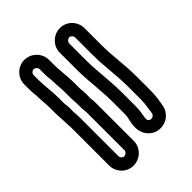

<svg xmlns="http://www.w3.org/2000/svg" viewBox="-50 -695 727 727"><g transform="rotate(45 313.0 -332.0)"><path d="M219 -259H246C268.6 -259 275 -261 292 -261H309C316.7 -261 323.6 -263 332 -263H535C542.7 -263 551 -254.9 551 -246.5C551 -238.7 543.6 -231 535 -231H331C315.7 -231 301.6 -229.1 289.5 -229C266 -231.2 258.9 -227 246 -227H219C185.3 -227 145.5 -221 118 -221H91C82.4 -221 75 -228.7 75 -236.5C75 -244.9 83.2 -253 91 -253H118C134.6 -253 151.5 -256 162 -256C180.3 -256 200.3 -259 219 -259ZM219 -177H246C270.8 -177 275.4 -179 288 -179C306 -179 320 -181 331 -181H535C570.8 -181 601 -210.2 601 -246.5C601 -282.2 571.7 -313 535 -313H332C323.4 -313 315 -312.3 306.9 -311H292.7C270.7 -312.1 259.7 -309 246 -309H219C186.7 -309 147.5 -303 118 -303H91C54.3 -303 25 -272.2 25 -236.5C25 -200.2 55.1 -171 91 -171H118C132.8 -171 152.7 -174 164 -174C182.3 -174 201.5 -177 219 -177ZM101 -401C93.3 -401 85 -409.1 85 -417.5C85 -425.3 92.4 -433 101 -433H194C258.6 -433 312.6 -443 372 -443H444C467.5 -443 489.1 -438.1 511 -435.3C522.3 -432.7 528.5 -415.1 517 -406.5C508 -399.8 488.7 -411 444 -411H372C354.3 -411 338.4 -410.2 321.2 -408.9L293.2 -406.9C259.4 -404.5 227.9 -401 194 -401ZM101 -351H194C231.4 -351 264.4 -354.8 296.8 -357.1L324.8 -359.1C341.4 -360.2 355.9 -361 372 -361H444C462.7 -361 509.3 -338.2 547 -366.5C579.8 -391.1 579.2 -434 559.1 -460.3C549.9 -472.2 536.2 -481.5 519.6 -484.6C499.5 -488.3 474.8 -493 444 -493H372C307 -493 252.9 -483 194 -483H101C65.2 -483 35 -453.8 35 -417.5C35 -381.8 64.3 -351 101 -351Z"/></g></svg>

Font: HoneyBee
Style: Str
Weight: 700
Foundry: Cannot Into Space Fonts
Version: Version 0.89